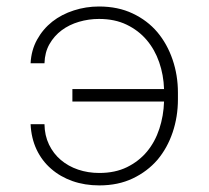

<svg xmlns="http://www.w3.org/2000/svg" viewBox="-20 -558 640 588"><path d="M283.2 -500Q331.5 -500 367.9 -482.4Q404.3 -464.8 429.2 -435.5Q454.1 -406.2 467.5 -367.4Q481 -328.6 482.4 -285.2H201.7V-247.1H482.4Q481 -203.1 468 -163.6Q455.1 -124 430.2 -93.8Q405.3 -64 368.9 -46.1Q332.5 -28.3 284.2 -28.3Q249.5 -28.3 219.2 -38.6Q189 -48.8 166 -68.4Q143.6 -87.4 130.1 -115.2Q116.7 -143.1 116.2 -177.7H73.7Q75.7 -134.8 92 -100.1Q108.4 -65.4 136.7 -41Q164.6 -16.6 202.1 -3.4Q239.7 9.8 284.2 9.8Q341.8 9.8 386.5 -11.5Q431.2 -32.7 462.4 -68.8Q492.7 -105 508.8 -152.8Q524.9 -200.7 524.9 -253.9V-274.4Q524.9 -327.6 508.5 -375.5Q492.2 -423.3 461.9 -459.5Q431.2 -495.6 386.2 -516.8Q341.3 -538.1 283.2 -538.1Q243.2 -538.1 206.1 -526.1Q168.9 -514.2 140.1 -491.7Q111.3 -468.8 93.5 -436.5Q75.7 -404.3 73.7 -364.3H116.2Q117.2 -397.9 131.6 -423.1Q146 -448.2 168.9 -465.3Q191.9 -482.4 221.7 -491.2Q251.5 -500 283.2 -500Z"/></svg>

Font: Roboto Mono ExtraLight
Style: Regular
Weight: 250
Monospace: yes
Designer: Google
Version: Version 3.000